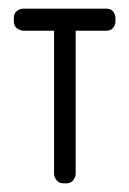

<svg xmlns="http://www.w3.org/2000/svg" viewBox="-20 -424 299 444"><path d="M155 -353V-22Q155 -15 149.5 -7.5Q144 0 133 0H127Q116 0 110.5 -7.5Q105 -15 105 -22V-353H34Q28 -353 20 -358Q12 -363 12 -375V-382Q12 -393 19 -398.5Q26 -404 34 -404H226Q237 -404 242 -397Q247 -390 247 -382V-375Q247 -366 241.5 -359.5Q236 -353 226 -353Z"/></svg>

Font: Chathura ExtraBold
Style: Regular
Weight: 800
Designer: Appaji Ambarisha Darbha
Foundry: Aditya Fonts
Version: Version 1.002 2016